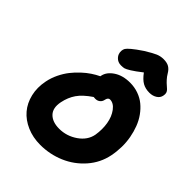

<svg xmlns="http://www.w3.org/2000/svg" viewBox="-269 -1113 1286 1286"><g transform="rotate(45 374.0 -469.5)"><path d="M347.2 -732.9Q316.9 -732.9 297.4 -753.7Q277.8 -774.4 279.8 -804.2Q280.8 -817.9 286.9 -828.4Q293 -838.9 316.9 -859.1Q340.8 -879.4 388.2 -911.1Q439.9 -942.9 465.6 -953.9Q491.2 -964.8 520 -964.8Q552.2 -964.8 572 -953.1Q591.8 -941.4 606 -917Q617.7 -897 632.6 -880.9Q647.5 -864.7 658.2 -856Q668.9 -847.2 678.2 -838.1Q687.5 -829.1 690.9 -817.9Q694.3 -806.6 690.9 -791Q686.5 -766.6 663.8 -752.2Q641.1 -737.8 610.8 -737.8Q572.8 -737.8 545.2 -753.4Q517.6 -769 488.8 -808.1Q443.4 -772.5 416 -755.6Q388.7 -738.8 377 -735.8Q365.2 -732.9 347.2 -732.9ZM340.8 25.9Q270.5 25.9 212.9 0.7Q155.3 -24.4 118.7 -67.4Q82 -110.4 67.6 -170.9Q53.2 -231.4 66.9 -299.8Q75.2 -341.8 94.2 -381.1Q113.3 -420.4 137.2 -450.9Q161.1 -481.4 190.2 -508.3Q219.2 -535.2 246.6 -553.2Q273.9 -571.3 300.8 -584L301.8 -589.8Q310.5 -633.3 357.2 -664.1Q403.8 -694.8 472.2 -694.8Q514.2 -694.8 551.5 -681.6Q588.9 -668.5 617.7 -644.8Q646.5 -621.1 669.4 -589.1Q692.4 -557.1 707 -518.6Q721.7 -480 729.5 -437.7Q737.3 -395.5 736.6 -350.6Q735.8 -305.7 727.1 -262.2Q710 -176.3 651.9 -109.9Q593.8 -43.5 512.5 -8.8Q431.2 25.9 340.8 25.9ZM236.8 -273.9Q223.6 -208.5 256.8 -174.3Q290 -140.1 354 -140.1Q424.3 -140.1 483.4 -180.9Q542.5 -221.7 554.2 -284.2Q563.5 -342.3 554.7 -394.5Q545.9 -446.8 518.6 -483.4Q491.2 -520 457 -520Q439.9 -520 434.1 -496.1Q430.7 -475.6 417 -464.4Q403.3 -453.1 383.8 -453.1Q373 -453.1 367.2 -454.1Q305.2 -412.1 276.6 -370.6Q248 -329.1 236.8 -273.9Z"/></g></svg>

Font: Shantell Sans Bouncy
Style: Italic
Weight: 800
Italic angle: -11.31°
Designer: Stephen Nixon, Anya Danilova, Shantell Martin
Foundry: Arrow Type
Version: Version 1.006;[9816181b4]